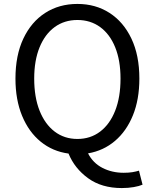

<svg xmlns="http://www.w3.org/2000/svg" viewBox="-20 -766 782 970"><path d="M371.1 -64Q437 -64 486.1 -101.3Q535.2 -138.7 562 -207Q588.9 -275.4 588.9 -369.1Q588.9 -460.4 562 -526.9Q535.2 -593.3 486.1 -629.2Q437 -665 371.1 -665Q305.2 -665 256.1 -629.2Q207 -593.3 179.9 -526.9Q152.8 -460.4 152.8 -369.1Q152.8 -275.4 179.9 -207Q207 -138.7 256.1 -101.3Q305.2 -64 371.1 -64ZM595.2 184.1Q493.7 184.1 425.3 134.5Q356.9 85 326.2 9.8Q246.1 -1 185.8 -50Q125.5 -99.1 91.8 -180.4Q58.1 -261.7 58.1 -369.1Q58.1 -486.3 97.9 -570.8Q137.7 -655.3 208.3 -700.7Q278.8 -746.1 371.1 -746.1Q462.9 -746.1 533.4 -700.7Q604 -655.3 644 -570.8Q684.1 -486.3 684.1 -369.1Q684.1 -263.7 651.6 -183.6Q619.1 -103.5 560.8 -54Q502.4 -4.4 424.8 8.8Q449.7 57.6 497.8 82.3Q545.9 106.9 605 106.9Q629.9 106.9 648.9 103.8Q668 100.6 682.1 96.2L700.2 167Q683.6 174.3 655.8 179.2Q627.9 184.1 595.2 184.1Z"/></svg>

Font: Source Han Sans CN
Style: Regular
Weight: 400
Designer: Ryoko NISHIZUKA  (kana, bopomofo & ideographs); Paul D. Hunt (Latin, Greek & Cyrillic); Sandoll Communications , Soo-you
Foundry: Adobe
Version: Version 2.004;hotconv 1.0.118;makeotfexe 2.5.65603